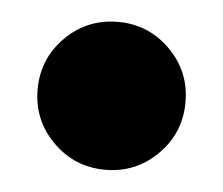

<svg xmlns="http://www.w3.org/2000/svg" viewBox="-31 -374 342 294"><g transform="rotate(5 140.0 -227.5)"><path d="M220.3 -307.7Q253.5 -274.5 253.5 -227.3Q253.5 -180.1 220.3 -146.9Q187.1 -113.6 139.9 -113.6Q92.7 -113.6 59.4 -146.9Q26.2 -180.1 26.2 -227.3Q26.2 -274.5 59.4 -307.7Q92.7 -340.9 139.9 -340.9Q187.1 -340.9 220.3 -307.7Z"/></g></svg>

Font: FoglihtenBPS01
Style: Regular
Weight: 500
Version: Version 0.75